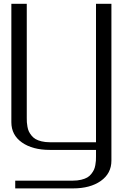

<svg xmlns="http://www.w3.org/2000/svg" viewBox="-20 -812 686 1040"><path d="M62.5 208.5V166.5H375Q399.9 166.5 419.9 161.6Q439.9 156.7 452.6 149.4Q465.3 142.1 474.6 130.1Q483.9 118.2 488.8 107.7Q493.7 97.2 496.3 82.5Q499 67.9 499.5 58.3Q500 48.8 500 35.6V0H250Q156.2 0 98.9 -40.3Q41.5 -80.6 41.5 -149.9V-791.5H125V-172.9Q125 -159.7 125.5 -149.9Q126 -140.1 128.7 -125.5Q131.3 -110.8 136.2 -100.3Q141.1 -89.8 150.4 -78.1Q159.7 -66.4 172.4 -58.8Q185.1 -51.3 205.1 -46.4Q225.1 -41.5 250 -41.5H500V-791.5H583.5V58.1Q583.5 127.4 526.1 168Q468.8 208.5 375 208.5Z"/></svg>

Font: Gputeks
Style: Regular
Weight: 500
Version: Version 0.9